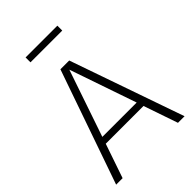

<svg xmlns="http://www.w3.org/2000/svg" viewBox="-255 -1001 1111 1111"><g transform="rotate(-45 300.0 -445.5)"><path d="M20 0 264 -700H336L580 0H526L454 -210H145L73 0ZM159 -252H440L299 -662ZM170 -851V-891H430V-851Z"/></g></svg>

Font: Red Hat Mono VF Light
Style: Regular
Weight: 300
Monospace: yes
Designer: Pentagram, MCKL
Foundry: Pentagram, MCKL
Version: Version 1.023